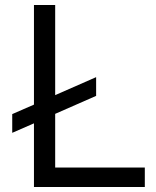

<svg xmlns="http://www.w3.org/2000/svg" viewBox="-20 -749 626 769"><path d="M116 0V-255L29 -217V-292L116 -330V-729H201V-368L365 -440V-365L201 -293V-78H560V0Z"/></svg>

Font: Mona Sans
Style: Regular
Weight: 400
Designer: Deni Anggara
Foundry: GitHub
Version: Version 2.000;Glyphs 3.2.3 (3260)